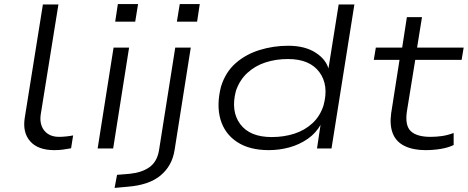

<svg xmlns="http://www.w3.org/2000/svg" viewBox="-20 -727 2291 940"><path d="M246 8Q166 8 128 -35Q90 -78 101 -149L190 -705H266L179 -164Q175 -134 184 -110Q193 -86 214.5 -71.5Q236 -57 269 -57Q285 -57 304 -59Q323 -61 338 -64L328 -1Q306 3 287.5 5.5Q269 8 246 8Z M544 -621 557 -707H656L642 -621ZM458 0 536 -494H612L534 0Z M846 -621 860 -707H958L945 -621ZM541 193 553 129 614 124Q674 118 711 92Q748 66 758 12L838 -494H914L835 6Q829 46 811.5 77.5Q794 109 765.5 132.5Q737 156 697 169.5Q657 183 607 187Z M1296 8Q1201 8 1140.5 -32Q1080 -72 1059.5 -142Q1039 -212 1062 -303Q1084 -374 1133.5 -417.5Q1183 -461 1250.5 -482Q1318 -503 1391 -503Q1473 -503 1525.5 -469Q1578 -435 1590 -385H1587L1638 -705H1715L1603 0H1532L1550 -120H1552Q1528 -76 1487 -47.5Q1446 -19 1397 -5.5Q1348 8 1296 8ZM1310 -56Q1370 -56 1421 -72.5Q1472 -89 1509.5 -123.5Q1547 -158 1564 -211Q1591 -310 1543.5 -374Q1496 -438 1390 -438Q1331 -438 1280 -421.5Q1229 -405 1191 -370Q1153 -335 1135 -282Q1109 -183 1156 -119.5Q1203 -56 1310 -56Z M2063 8Q2003 8 1961.5 -12Q1920 -32 1903.5 -72.5Q1887 -113 1895 -172L1936 -434H1810L1820 -494H1949L1972 -643H2046L2022 -494H2250L2240 -434H2013L1972 -181Q1962 -112 1991.5 -84.5Q2021 -57 2088 -57Q2116 -57 2144 -61Q2172 -65 2201 -76V-17Q2174 -4 2138 2Q2102 8 2063 8Z"/></svg>

Font: Nunito Sans 7pt Expanded Light
Style: Italic
Weight: 300
Width: 7
Italic angle: -9°
Designer: Vernon Adams
Foundry: Vernon Adams
Version: Version 3.101;gftools[0.9.27]